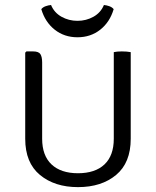

<svg xmlns="http://www.w3.org/2000/svg" viewBox="-20 -756 640 788"><path d="M516.5 -186.5Q516.5 -88 456.5 -38Q396.5 12 300 12Q204.5 12 144 -38Q83.5 -88 83.5 -186.5V-540L88.5 -545H116Q138.5 -545 145.8 -533.8Q153 -522.5 153 -499.5V-186.5Q153 -117.5 191.5 -81.2Q230 -45 300 -45Q370.5 -45 408.8 -81.2Q447 -117.5 447 -186.5V-542Q460 -545 480 -545Q501.5 -545 516.5 -542ZM446.5 -718.5Q431 -665.5 391.5 -634.2Q352 -603 298 -603Q244 -603 204.5 -634.2Q165 -665.5 149.5 -718.5Q156 -726.5 167.2 -730.5Q178.5 -734.5 189.5 -735.5Q202.5 -704 232.5 -687.2Q262.5 -670.5 298 -670.5Q333.5 -670.5 363.5 -687.2Q393.5 -704 406.5 -735.5Q417.5 -734.5 428.8 -730.5Q440 -726.5 446.5 -718.5Z"/></svg>

Font: Signika Negative SC Light
Style: Regular
Weight: 300
Designer: Anna Giedryś
Foundry: Anna Giedryś
Version: Version 2.000; ttfautohint (v1.8.3) -l 8 -r 50 -G 200 -x 9 -